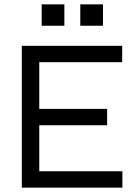

<svg xmlns="http://www.w3.org/2000/svg" viewBox="-20 -860 641 880"><path d="M160 -286V-75H541V0H80V-650H540V-575H160V-361H471V-286ZM275 -840V-742H171V-840ZM452 -840V-742H348V-840Z"/></svg>

Font: Syne
Style: Regular
Weight: 400
Designer: Lucas Descroix
Foundry: Bonjour Monde
Version: Version 2.200